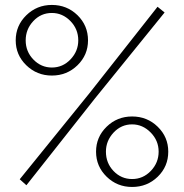

<svg xmlns="http://www.w3.org/2000/svg" viewBox="-20 -740 738 770"><path d="M43 -578.1Q43 -637.2 85.4 -678.7Q127.9 -720.2 188 -720.2Q248.5 -720.2 290.8 -679Q333 -637.7 333 -578.1Q333 -519.5 290.8 -478.3Q248.5 -437 188 -437Q127.9 -437 85.4 -478.3Q43 -519.5 43 -578.1ZM59.1 -21 337.9 -365.2 611.8 -712.9 640.1 -689.9 360.8 -345.2 85.9 2.9ZM293.9 -578.1Q293.9 -623.5 262.2 -655.8Q230.5 -688 188 -688Q144 -688 113.5 -655.3Q83 -622.6 83 -578.1Q83 -533.2 114 -501.2Q145 -469.2 188 -469.2Q231.9 -469.2 262.9 -502Q293.9 -534.7 293.9 -578.1ZM365.2 -131.8Q365.2 -190.4 407.5 -231.7Q449.7 -272.9 509.8 -272.9Q570.3 -272.9 612.5 -231.7Q654.8 -190.4 654.8 -131.8Q654.8 -72.3 612.5 -31.2Q570.3 9.8 509.8 9.8Q449.7 9.8 407.5 -31.5Q365.2 -72.8 365.2 -131.8ZM509.8 -241.2Q466.3 -241.2 435.5 -208.3Q404.8 -175.3 404.8 -131.8Q404.8 -85.9 435.5 -54Q466.3 -22 509.8 -22Q553.7 -22 585 -54.7Q616.2 -87.4 616.2 -131.8Q616.2 -176.3 584.2 -208.7Q552.2 -241.2 509.8 -241.2Z"/></svg>

Font: Rawline Light
Style: Regular
Weight: 300
Designer: Matt McInerney, Pablo Impallari, Rodrigo Fuenzalida
Foundry: Matt McInerney, Pablo Impallari, Rodrigo Fuenzalida
Version: Version 4.020;PS 004.020;hotconv 1.0.88;makeotf.lib2.5.64775